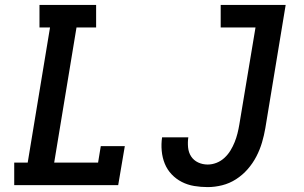

<svg xmlns="http://www.w3.org/2000/svg" viewBox="-20 -755 1240 783"><path d="M38 0V-92H93L184 -643H141V-735H372V-643H292L201 -92H380L391 -159H489L462 0ZM827 8Q799 8 772 3.5Q745 -1 721.5 -13Q698 -25 680 -44Q662 -63 652 -87.5Q642 -112 639.5 -140Q637 -168 641 -195H748Q745 -175 747 -154Q749 -133 759.5 -117Q770 -101 788 -92.5Q806 -84 827 -84Q845 -84 863 -91Q881 -98 895.5 -111.5Q910 -125 920 -141.5Q930 -158 937 -175.5Q944 -193 948.5 -211Q953 -229 956 -247L1022 -643H880V-735H1145L1062 -232Q1057 -203 1048.5 -174Q1040 -145 1025.5 -117Q1011 -89 990 -65Q969 -41 942.5 -24Q916 -7 886 0.5Q856 8 827 8Z"/></svg>

Font: Iosevka Etoile SmBdObl
Style: Regular
Weight: 600
Italic angle: -9°
Designer: Belleve Invis
Foundry: Belleve Invis
Version: Version 15.5.2; ttfautohint (v1.8.4)